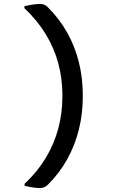

<svg xmlns="http://www.w3.org/2000/svg" viewBox="-20 -783 640 960"><path d="M221 139Q212 148 202.5 152.5Q193 157 182 157Q167 157 153.5 155.5Q140 154 128 151.5Q116 149 103 146V136Q166 77 208 8Q250 -61 271 -139Q292 -217 292 -300V-307Q292 -391 271 -468Q250 -545 207.5 -614Q165 -683 102 -742V-752Q115 -755 127.5 -757.5Q140 -760 153.5 -761.5Q167 -763 182 -763Q193 -763 202.5 -759Q212 -755 221 -745Q278 -688 316.5 -619Q355 -550 374.5 -471.5Q394 -393 394 -307V-300Q394 -215 374.5 -136Q355 -57 316.5 12.5Q278 82 221 139Z"/></svg>

Font: Rec Mono Semicasual
Style: Regular
Weight: 400
Version: Version 1.085; ttfautohint (v1.8.4.7-5d5b)